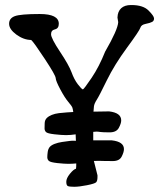

<svg xmlns="http://www.w3.org/2000/svg" viewBox="-20 -715 643 751"><path d="M347.2 -85.4C354.7 -85.8 361.2 -85.9 366.7 -85.9C372.2 -85.9 378.4 -85.8 385.3 -85.4C392.1 -85.1 404.1 -85 421.1 -85C438.2 -85 449.8 -90.7 455.8 -102.3C461.8 -113.9 464.8 -123.7 464.8 -131.8C464.8 -151 449.1 -162.4 417.5 -166H344.7V-199.2C348.6 -199.9 352.8 -200.2 357.2 -200.2C361.6 -200.2 366.9 -199.7 373 -198.7C379.2 -197.8 391.1 -197.3 408.7 -197.3C426.3 -197.3 438.2 -203 444.6 -214.6C450.9 -226.2 454.1 -236 454.1 -244.1C454.1 -264 438.3 -275.7 406.7 -279.3L345.7 -278.3C346 -284.5 346.6 -291.3 347.4 -298.6C348.2 -305.9 351.9 -314.6 358.4 -324.7C364.9 -334.8 378.1 -360.2 397.9 -400.9C417.8 -441.6 444.1 -484.1 476.8 -528.6C509.5 -573 526.9 -599 529.1 -606.7C531.2 -614.3 538.1 -619.3 549.8 -621.6C561.5 -623.9 570 -626.5 575.2 -629.4C580.4 -632.3 582.8 -637 582.5 -643.3C582.2 -649.7 575 -659.9 560.8 -674.1C546.6 -688.2 524.4 -695.3 494.1 -695.3H492.2C475.9 -695.3 463.2 -691.2 454.1 -682.9C445 -674.6 440.1 -662.6 439.5 -647V-646L442.4 -628.4C441.4 -608.9 424.5 -570.6 391.6 -513.7L391.1 -513.2V-512.7C375.5 -473.6 357.9 -439.6 338.4 -410.6C318.8 -381.7 307.5 -366.5 304.2 -365.2C300.3 -366.5 293.6 -373.4 284.2 -385.7C274.7 -398.1 266.6 -413.7 259.8 -432.4C252.9 -451.1 237.9 -477.9 214.6 -512.9C191.3 -547.9 179.7 -570.6 179.7 -581.1C179.7 -591.5 184.7 -597.8 194.8 -600.1C204.9 -602.4 210 -609.7 210 -622.1C210 -647.5 185.1 -660.2 135.3 -660.2C85.4 -660.2 53.1 -657.4 38.1 -651.9C23.1 -646.3 15.6 -636.4 15.6 -622.1C15.6 -607.7 25.1 -593.7 43.9 -579.8C62.8 -566 82.2 -558.9 102.1 -558.6C108.6 -553.1 126.1 -528.7 154.5 -485.6C183 -442.5 197.4 -417.2 197.8 -409.7C198.1 -402.2 204.1 -387.5 215.8 -365.5C227.5 -343.5 238 -327.1 247.3 -316.2C256.6 -305.3 261.9 -297.8 263.2 -293.7C264.5 -289.6 265.6 -284 266.6 -276.9C260.4 -276.5 252.3 -276 242.2 -275.4C232.1 -274.7 221.7 -273.8 210.9 -272.5C200.2 -271.2 190.8 -268.9 182.6 -265.6C174.5 -262.4 167.9 -258.2 162.8 -253.2C157.8 -248.1 155.1 -241.5 154.8 -233.2C154.5 -224.9 154.3 -218 154.3 -212.6C154.3 -207.3 156.1 -202.6 159.7 -198.7C163.2 -194.8 174.4 -191.8 193.1 -189.7C211.8 -187.6 227 -186.5 238.5 -186.5C250.1 -186.5 262.5 -187.5 275.9 -189.5C276.2 -180.7 276.5 -172.2 276.9 -164.1C274.6 -164.1 271.8 -164.2 268.6 -164.6C265.3 -164.9 259.6 -164.6 251.5 -163.6C243.3 -162.6 233.8 -161.3 222.9 -159.7C212 -158 202.3 -155.6 193.8 -152.3C185.4 -149.1 179 -145.1 174.8 -140.4C170.6 -135.7 167.9 -129.2 166.7 -121.1C165.6 -113 165 -106 165 -100.1C165 -94.2 167.1 -89.4 171.1 -85.7C175.2 -81.9 186.4 -79.1 204.6 -77.1C222.8 -75.2 237 -74.2 247.1 -74.2C257.2 -74.2 267.6 -74.7 278.3 -75.7C278.3 -65.9 278 -59.1 277.3 -55.2C270.5 -53.2 262.5 -46.5 253.2 -34.9C243.9 -23.4 239.3 -13.1 239.3 -4.2C239.3 4.8 241.1 10.3 244.9 12.5C248.6 14.6 257 15.6 270 15.6C283 15.6 299.7 13.6 320.1 9.5C340.4 5.5 352.4 1.6 356 -2C359.5 -5.5 361.3 -12.4 361.3 -22.5V-29.3Z"/></svg>

Font: Drukaatie burti
Style: Regular
Weight: 400
Version: Version 0.14.4